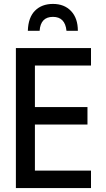

<svg xmlns="http://www.w3.org/2000/svg" viewBox="-20 -959 540 979"><path d="M61 0V-714H444V-625H158V-413H426V-324H158V-89H444V0ZM250 -939Q308 -939 342.5 -902.5Q377 -866 377 -802H319Q312 -873 250 -873Q187 -873 182 -802H122Q124 -870 158.5 -904.5Q193 -939 250 -939Z"/></svg>

Font: Noto Sans Mono ExtraCondensed Medium
Style: Regular
Weight: 500
Width: 2
Designer: Monotype Design Team
Foundry: Monotype Imaging Inc.
Version: Version 2.014